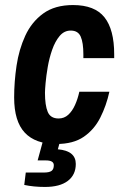

<svg xmlns="http://www.w3.org/2000/svg" viewBox="-20 -558 496 760"><path d="M203 12Q120 12 78 -33Q36 -78 36 -172Q36 -234 45.5 -298Q55 -362 80 -416.5Q105 -471 151 -504.5Q197 -538 269 -538Q355 -538 393.5 -489.5Q432 -441 432 -343V-328H310V-343Q310 -389 299.5 -413Q289 -437 260 -437Q234 -437 216 -415.5Q198 -394 186.5 -361Q175 -328 169 -293Q163 -258 160.5 -230Q158 -202 158 -191Q158 -141 169 -115Q180 -89 212 -89Q234 -89 250 -103.5Q266 -118 277 -142.5Q288 -167 294 -195H413Q401 -140 377 -92.5Q353 -45 311.5 -16.5Q270 12 203 12ZM158 182Q113 182 76 174L82 125H153Q175 125 184 118.5Q193 112 193 96Q193 77 162 77H129L153 -11H221L209 33Q280 39 280 91Q280 134 248.5 158Q217 182 158 182Z"/></svg>

Font: Archivo Narrow
Style: Bold Italic
Weight: 700
Italic angle: -8°
Designer: Hector Gatti
Foundry: Omnibus-Type
Version: Version 3.002